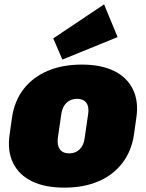

<svg xmlns="http://www.w3.org/2000/svg" viewBox="-20 -848 669 880"><path d="M275 12Q186 12 126.5 -17Q67 -46 40 -101Q13 -156 24 -231L35 -309Q46 -385 88 -439.5Q130 -494 198 -523Q266 -552 355 -552Q443 -552 502.5 -523Q562 -494 589 -439Q616 -384 605 -309L594 -231Q583 -156 541 -101Q499 -46 431.5 -17Q364 12 275 12ZM297 -145Q326 -145 345 -163.5Q364 -182 368 -215L384 -325Q389 -359 375.5 -377Q362 -395 333 -395Q314 -395 298.5 -386.5Q283 -378 273.5 -362.5Q264 -347 261 -325L245 -215Q241 -182 254.5 -163.5Q268 -145 297 -145ZM519 -678 266 -575 224 -672 457 -828Z"/></svg>

Font: Pathway Extreme Condensed Black
Style: Italic
Weight: 900
Width: 3
Italic angle: -8°
Version: Version 1.001;gftools[0.9.26]